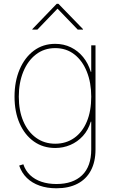

<svg xmlns="http://www.w3.org/2000/svg" viewBox="-20 -778 613 1012"><path d="M277.3 214.4Q228 214.4 188.5 200.4Q148.9 186.5 121.6 159.9Q94.2 133.3 81.1 94.7L103 87.9Q114.3 122.1 138.7 145Q163.1 168 198.2 179.9Q233.4 191.9 277.3 191.9Q364.7 191.9 412.8 145.5Q460.9 99.1 460.9 9.3V-136.7H458.5Q445.3 -92.3 417 -61.3Q388.7 -30.3 351.1 -14.2Q313.5 2 271 2Q207 2 158.7 -32.2Q110.4 -66.4 83.5 -127.4Q56.6 -188.5 56.6 -268.6Q56.6 -349.1 83.5 -412.1Q110.4 -475.1 158.4 -511Q206.5 -546.9 271 -546.9Q315.9 -546.9 353.5 -528.6Q391.1 -510.3 418.2 -477.1Q445.3 -443.8 458.5 -399.4H460.9V-539.1H483.4V9.3Q483.4 75.2 458.7 121.1Q434.1 167 387.9 190.7Q341.8 214.4 277.3 214.4ZM271 -20.5Q328.1 -20.5 371.1 -50.8Q414.1 -81.1 437.5 -136.7Q460.9 -192.4 460.9 -268.6Q460.9 -342.3 437.7 -400.1Q414.6 -458 372.1 -491.2Q329.6 -524.4 271 -524.4Q212.9 -524.4 169.7 -491.2Q126.5 -458 102.8 -400.1Q79.1 -342.3 79.1 -268.6Q79.1 -194.3 103 -138.7Q127 -83 170.2 -51.8Q213.4 -20.5 271 -20.5ZM177.2 -622.1H150.4V-624.5L278.8 -757.8H288.1L417.5 -624.5V-622.1H389.6L283.2 -732.4Z"/></svg>

Font: Inter 18pt Thin
Style: Regular
Weight: 250
Designer: Rasmus Andersson
Foundry: rsms
Version: Version 4.001;git-66647c0bb